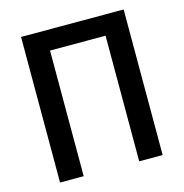

<svg xmlns="http://www.w3.org/2000/svg" viewBox="-105 -805 863 902"><g transform="rotate(-15 326.5 -354.0)"><path d="M77 -708H576V0H462V-611H192V0H77Z"/></g></svg>

Font: Rising Sun SemiBold
Style: Regular
Weight: 600
Designer: Matt McInerney, Pablo Impallari, Rodrigo Fuenzalida (Raleway font), Stephen Hutchings (Greek), Cristiano Sobral (main ch
Foundry: The Rising Sun Project Authors
Version: Version 4.327; ttfautohint (v1.8.4.7-5d5b-dirty)